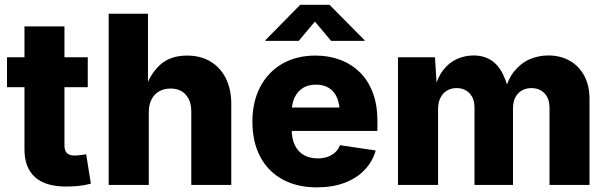

<svg xmlns="http://www.w3.org/2000/svg" viewBox="-20 -786 2581 816"><path d="M353 -542.5V-415.5H9.8V-542.5ZM84 -673.8H253.9V-168Q253.9 -146 264.2 -135.5Q274.4 -125 297.9 -125Q307.1 -125 323.2 -127Q339.4 -128.9 346.2 -130.4L366.2 -5.4Q338.9 2 312 4.4Q285.2 6.8 260.7 6.8Q173.3 6.8 128.7 -33.2Q84 -73.2 84 -150.9Z M612.3 -308.1V0H441.9V-727.5H608.9V-404.8H596.2Q616.7 -470.2 659.9 -510Q703.1 -549.8 775.4 -549.8Q832.5 -549.8 874.8 -524.4Q917 -499 939.9 -452.9Q962.9 -406.7 962.9 -344.7V0H793V-311.5Q793 -357.4 769.5 -383.5Q746.1 -409.7 704.6 -409.7Q677.2 -409.7 656.2 -397.7Q635.3 -385.7 623.8 -363Q612.3 -340.3 612.3 -308.1Z M1326.7 10.3Q1242.2 10.3 1180.4 -23.7Q1118.7 -57.6 1085.7 -120.4Q1052.7 -183.1 1052.7 -269.5Q1052.7 -353 1085.7 -416.3Q1118.7 -479.5 1179 -514.6Q1239.3 -549.8 1320.8 -549.8Q1378.4 -549.8 1426.5 -531.5Q1474.6 -513.2 1510 -478Q1545.4 -442.9 1564.7 -391.4Q1584 -339.8 1584 -272.9V-229.5H1112.3V-329.1H1502.9L1423.8 -305.7Q1423.8 -343.3 1412.4 -370.4Q1400.9 -397.5 1378.4 -411.9Q1356 -426.3 1322.8 -426.3Q1289.6 -426.3 1266.6 -411.6Q1243.7 -397 1231.7 -370.8Q1219.7 -344.7 1219.7 -309.1V-237.3Q1219.7 -196.3 1233.4 -168.5Q1247.1 -140.6 1272 -126.7Q1296.9 -112.8 1330.1 -112.8Q1353.5 -112.8 1372.3 -119.4Q1391.1 -126 1404.5 -138.4Q1418 -150.9 1424.8 -168.9L1576.7 -146.5Q1563.5 -99.1 1529.5 -63.7Q1495.6 -28.3 1444.3 -9Q1393.1 10.3 1326.7 10.3ZM1249.5 -612.3H1107.9V-615.2L1255.9 -765.6H1380.4L1529.3 -615.2V-612.3H1387.2L1318.4 -694.3Z M1671.4 0V-542.5H1828.6L1837.4 -403.3H1825.7Q1838.4 -455.6 1863.5 -488Q1888.7 -520.5 1922.4 -535.4Q1956.1 -550.3 1992.7 -550.3Q2051.3 -550.3 2088.1 -513.2Q2125 -476.1 2143.6 -392.6H2125Q2137.2 -448.2 2165.5 -483.2Q2193.8 -518.1 2231.4 -534.2Q2269 -550.3 2310.5 -550.3Q2361.3 -550.3 2400.9 -528.1Q2440.4 -505.9 2462.9 -464.6Q2485.4 -423.3 2485.4 -365.2V0H2315.4V-327.1Q2315.4 -368.2 2293.7 -389.9Q2272 -411.6 2238.3 -411.6Q2214.4 -411.6 2196.5 -400.6Q2178.7 -389.6 2169.4 -370.6Q2160.2 -351.6 2160.2 -324.7V0H1996.6V-329.1Q1996.6 -367.2 1975.6 -389.4Q1954.6 -411.6 1920.4 -411.6Q1897.5 -411.6 1879.6 -400.9Q1861.8 -390.1 1851.8 -370.4Q1841.8 -350.6 1841.8 -321.8V0Z"/></svg>

Font: Inter 16pt ExtraBold
Style: Regular
Weight: 800
Version: Version 4.001;git-66647c0bb